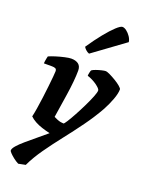

<svg xmlns="http://www.w3.org/2000/svg" viewBox="-178 -866 866 1149"><g transform="rotate(20 254.5 -291.5)"><path d="M89 200Q73 192 57 179.5Q41 167 30.5 156Q20 145 20 140Q20 128 36.5 109Q53 90 80.5 66.5Q108 43 139.5 17Q171 -9 203 -36Q177 -42 152 -50Q127 -58 106 -69.5Q85 -81 71 -95Q76 -116 81.5 -150Q87 -184 92 -222.5Q97 -261 101 -297.5Q105 -334 107.5 -360.5Q110 -387 110 -396Q110 -409 102 -413Q94 -417 80 -417H28Q28 -422 29.5 -432Q31 -442 33 -451.5Q35 -461 36 -464Q51 -471 78 -479.5Q105 -488 132 -494Q159 -500 173 -500Q202 -500 219 -487Q236 -474 236 -446Q236 -416 232 -374Q228 -332 221 -287Q214 -242 208 -202.5Q202 -163 198 -138Q208 -133 220 -128Q232 -123 243 -121Q254 -119 261 -119Q265 -119 279 -141Q293 -163 311.5 -197Q330 -231 348 -268Q366 -305 377.5 -334Q389 -363 389 -375Q389 -381 381.5 -389Q374 -397 361 -406.5Q348 -416 332 -424Q316 -432 300 -437Q300 -445 303 -458Q306 -471 308 -474Q316 -480 333 -486Q350 -492 367 -496Q384 -500 391 -500Q401 -500 419.5 -491Q438 -482 459 -469.5Q480 -457 494.5 -444.5Q509 -432 509 -426Q509 -400 494.5 -361Q480 -322 460 -285Q424 -221 379 -159Q334 -97 287.5 -38Q241 21 200.5 78.5Q160 136 134 191ZM262 -564Q250 -568 239.5 -578Q229 -588 226 -595Q263 -650 297.5 -692.5Q332 -735 358 -759Q384 -783 396 -783Q408 -783 422.5 -772Q437 -761 448.5 -744Q460 -727 462 -710Z"/></g></svg>

Font: Texturina Medium 12pt ExtraBold
Style: Italic
Weight: 800
Italic angle: -11°
Version: Version 1.002